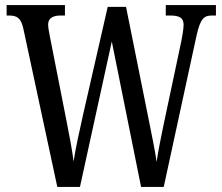

<svg xmlns="http://www.w3.org/2000/svg" viewBox="-20 -734 872 754"><path d="M72 -620 205 0H294L419 -571L534 0H623L752 -595C767 -661 781 -673 812 -673H828V-714H631V-673H649C684 -673 701 -664 701 -637C701 -622 696 -591 692 -572L623 -247C610 -184 602 -145 595 -98C588 -149 576 -202 563 -269L475 -707H403L307 -287C291 -215 277 -153 269 -100C263 -148 253 -199 241 -260L176 -590C173 -606 169 -625 169 -638C169 -660 185 -673 217 -673H235V-714H6V-673H16C47 -673 63 -663 72 -620Z"/></svg>

Font: Noto Serif Armenian ExtraCondensed
Style: Regular
Weight: 400
Width: 2
Designer: Monotype Design Team
Foundry: Monotype Imaging Inc.
Version: Version 2.008